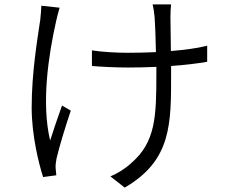

<svg xmlns="http://www.w3.org/2000/svg" viewBox="-20 -797 1040 873"><path d="M251 -762 168 -771C167 -754 166 -729 163 -707C151 -624 124 -470 124 -308C124 -182 156 -54 176 8L236 0C235 -10 234 -23 233 -32C232 -44 234 -62 237 -76C248 -125 279 -227 302 -294L262 -317C243 -265 222 -202 208 -158C167 -329 201 -549 235 -700C239 -719 246 -745 251 -762ZM398 -568V-497C440 -493 513 -490 562 -490C604 -490 648 -491 691 -493V-464C691 -267 688 -150 575 -54C551 -31 512 -7 482 5L547 56C761 -68 758 -235 758 -464V-497C818 -501 875 -508 922 -516V-589C874 -577 817 -570 757 -565L755 -720C755 -742 756 -761 758 -777H674C678 -761 681 -741 683 -719C685 -694 688 -624 689 -560C646 -558 603 -557 561 -557C507 -557 441 -561 398 -568Z"/></svg>

Font: Noto Sans HK DemiLight
Style: Regular
Weight: 350
Designer: Ryoko NISHIZUKA 西塚涼子 (kana, bopomofo & ideographs); Paul D. Hunt (Latin, Greek & Cyrillic); Sandoll Communications 산돌커뮤니
Foundry: Adobe
Version: Version 2.004;hotconv 1.0.118;makeotfexe 2.5.65603